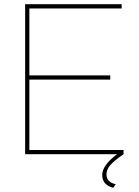

<svg xmlns="http://www.w3.org/2000/svg" viewBox="-20 -730 657 909"><path d="M516 159Q464 146 464 98Q464 53 534 0H99V-710H556V-690H119V-373H502V-353H119V-20H565V0Q520 31 502 52Q484 73 484 95Q484 133 528 142Z"/></svg>

Font: Raleway
Style: Thin
Weight: 100
Designer: Matt McInerney, Pablo Impallari, Rodrigo Fuenzalida
Foundry: Matt McInerney, Pablo Impallari, Rodrigo Fuenzalida
Version: Version 3.000